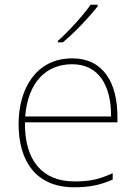

<svg xmlns="http://www.w3.org/2000/svg" viewBox="-20 -786 580 816"><path d="M395 -759V-766H365C336 -723 271 -652 226 -612V-606H247C300 -650 360 -714 395 -759ZM287 -538C133 -538 59 -408 59 -259C59 -104 130 10 296 10C360 10 408 0 459 -23V-50C397 -22 360 -15 296 -15C159 -15 84 -105 86 -266H479V-291C479 -430 422 -538 287 -538ZM287 -513C399 -513 453 -423 452 -291H87C99 -436 175 -513 287 -513Z"/></svg>

Font: Noto Sans Malayalam Thin
Style: Regular
Weight: 100
Designer: Jelle Bosma - Monotype Design Team
Foundry: Monotype Imaging Inc.
Version: Version 2.104